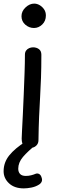

<svg xmlns="http://www.w3.org/2000/svg" viewBox="-34 -804 333 1063"><path d="M104 -501Q104 -515 110.5 -524Q117 -533 127.5 -537.5Q138 -542 149 -542Q168 -542 181.5 -532Q195 -522 195 -501Q195 -429 193 -373Q191 -317 188 -266Q185 -215 182.5 -158.5Q180 -102 179 -28Q179 -9 166 3Q153 15 133 15Q114 15 103.5 8Q93 1 89.5 -10.5Q86 -22 86 -37Q86 -46 88 -82Q90 -118 92.5 -170.5Q95 -223 97.5 -283Q100 -343 102 -400Q104 -457 104 -501ZM154 -649Q127 -649 106 -667.5Q85 -686 85 -714Q85 -742 107.5 -763Q130 -784 155 -784Q171 -784 185.5 -775.5Q200 -767 210 -752.5Q220 -738 220 -718Q220 -688 200 -668.5Q180 -649 154 -649ZM98 239Q46 239 16 211Q-14 183 -14 144Q-14 95 17.5 56Q49 17 108 -20H174V-10Q119 34 93 65Q67 96 67 130Q67 148 77 159Q87 170 109 170Q124 170 138 166.5Q152 163 161 159Q172 154 182 159Q192 164 196 178Q201 191 197 201Q193 211 182 218Q163 230 139.5 234.5Q116 239 98 239Z"/></svg>

Font: Playpen Sans Thai
Style: Regular
Weight: 400
Designer: Sirin Gunkloy, Laura Meseguer, Veronika Burian, José Scaglione
Foundry: TypeTogether
Version: Version 2.000